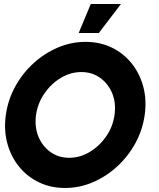

<svg xmlns="http://www.w3.org/2000/svg" viewBox="-20 -921 790 954"><path d="M303 13Q232 13 173.2 -15.2Q114.5 -43.5 74.2 -93.5Q34 -143.5 16.2 -209.2Q-1.5 -275 9 -350Q19.5 -425 55.5 -490.8Q91.5 -556.5 146.2 -606.5Q201 -656.5 267.5 -684.8Q334 -713 405 -713Q476.5 -713 535 -684.8Q593.5 -656.5 633.8 -606.5Q674 -556.5 691.8 -490.8Q709.5 -425 699 -350Q688.5 -275 652.5 -209.2Q616.5 -143.5 561.8 -93.5Q507 -43.5 440.8 -15.2Q374.5 13 303 13ZM324 -137Q377.5 -137 425.8 -166Q474 -195 507.5 -243.2Q541 -291.5 549 -350Q557.5 -408.5 537.8 -456.8Q518 -505 477.8 -534Q437.5 -563 384 -563Q330.5 -563 282.2 -534Q234 -505 200.8 -456.8Q167.5 -408.5 159 -350Q151 -291.5 170.5 -243.2Q190 -195 230.2 -166Q270.5 -137 324 -137ZM371 -757 431 -901H581L471 -757Z"/></svg>

Font: Urbanist Black
Style: Italic
Weight: 900
Italic angle: -8°
Designer: Corey Hu
Foundry: Corey Hu
Version: Version 1.330; ttfautohint (v1.8.4.7-5d5b)